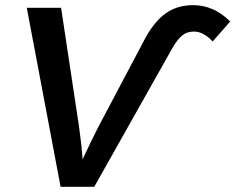

<svg xmlns="http://www.w3.org/2000/svg" viewBox="-20 -718 905 738"><path d="M642.6 -533.2 342.3 0H212.9L83 -688H214.8L283.7 -231.9Q289.1 -193.8 292.5 -162.4Q295.9 -130.9 297.4 -105Q328.6 -172.9 358.9 -231.9L536.1 -566.9Q572.3 -634.8 616.7 -666.5Q661.1 -698.2 722.2 -698.2Q802.2 -698.2 864.7 -635.3L797.4 -558.6Q762.2 -596.7 725.6 -596.7Q699.2 -596.7 680.7 -582Q662.1 -567.4 642.6 -533.2Z"/></svg>

Font: Arimo SemiBold
Style: Italic
Weight: 600
Italic angle: -12°
Version: Version 1.33